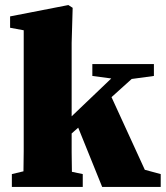

<svg xmlns="http://www.w3.org/2000/svg" viewBox="-20 -741 659 761"><path d="M27 0V-51L73 -62Q74 -99 74 -141.5Q74 -184 74 -210V-621L20 -631V-676L251 -721L268 -710L264 -571V-280L421 -430L346 -440V-487H590V-440L502 -428L422 -356L554 -68L617 -51V0H385L290 -235L264 -212Q264 -180 264 -137.5Q264 -95 265 -60L308 -51V0Z"/></svg>

Font: Source Serif Pro Black
Style: Regular
Weight: 900
Designer: Frank Grießhammer
Foundry: Adobe Systems Incorporated
Version: Version 3.001;hotconv 1.0.111;makeotfexe 2.5.65597